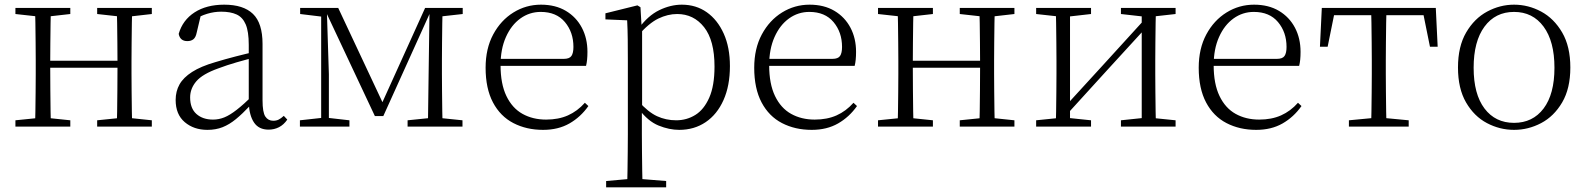

<svg xmlns="http://www.w3.org/2000/svg" viewBox="-20 -542 6795 822"><path d="M130 0Q131 -24 131.5 -64.5Q132 -105 132.5 -148.5Q133 -192 133 -226V-283Q133 -316 132.5 -359.5Q132 -403 131.5 -443.5Q131 -484 130 -508H198Q197 -484 196.5 -443Q196 -402 195.5 -357Q195 -312 195 -275V-256Q195 -207 195.5 -157Q196 -107 196.5 -65.5Q197 -24 198 0ZM479 0Q481 -24 481.5 -65.5Q482 -107 482.5 -157Q483 -207 483 -256V-275Q483 -312 482.5 -357Q482 -402 481.5 -443Q481 -484 479 -508H546Q545 -484 544.5 -443.5Q544 -403 543.5 -359.5Q543 -316 543 -283V-226Q543 -192 543.5 -148.5Q544 -105 544.5 -64.5Q545 -24 546 0ZM46 0V-27L155 -38H175L281 -27V0ZM46 -482V-508H281V-482L175 -470H155ZM396 0V-27L504 -38H525L630 -27V0ZM396 -482V-508H630V-482L525 -470H504ZM163 -252V-282H513V-252Z M868 14Q810 14 771 -19Q732 -52 732 -114Q732 -151 748.5 -180.5Q765 -210 802.5 -234Q840 -258 902 -276Q945 -289 989.5 -300.5Q1034 -312 1074 -321V-297Q1034 -287 992.5 -275Q951 -263 914 -249Q847 -225 820.5 -194Q794 -163 794 -125Q794 -78 821 -54Q848 -30 892 -30Q917 -30 940.5 -39.5Q964 -49 993.5 -72Q1023 -95 1063 -134L1069 -89H1050Q1018 -55 990 -32Q962 -9 933 2.5Q904 14 868 14ZM1130 13Q1088 13 1067.5 -17.5Q1047 -48 1045 -102V-106V-350Q1045 -407 1032 -437.5Q1019 -468 993 -480Q967 -492 927 -492Q897 -492 867 -483Q837 -474 805 -454L841 -482L822 -402Q818 -382 808 -374Q798 -366 782 -366Q751 -366 745 -397Q762 -456 813 -489Q864 -522 940 -522Q1022 -522 1063 -482.5Q1104 -443 1104 -354V-113Q1104 -61 1116 -43Q1128 -25 1150 -25Q1163 -25 1173 -30Q1183 -35 1195 -46L1210 -30Q1195 -8 1174.5 2.5Q1154 13 1130 13Z M1585 -45 1373 -496H1369V-508H1428L1627 -84H1608L1800 -508H1831V-496H1825L1621 -45ZM1812 0 1815 -223 1819 -508H1875Q1874 -484 1873.5 -443.5Q1873 -403 1872.5 -359.5Q1872 -316 1872 -283V-226Q1872 -192 1872.5 -148.5Q1873 -105 1873.5 -64.5Q1874 -24 1875 0ZM1264 0V-27L1364 -38H1379L1476 -27V0ZM1725 0V-27L1833 -38H1853L1960 -27V0ZM1265 -482V-508H1376V-470H1364ZM1355 0V-508H1379L1388 -224V0ZM1840 -470V-508H1961V-482L1854 -470Z M2305 14Q2234 14 2178 -15Q2122 -44 2090.5 -103.5Q2059 -163 2059 -252Q2059 -334 2091.5 -394.5Q2124 -455 2178 -488.5Q2232 -522 2296 -522Q2358 -522 2402.5 -495.5Q2447 -469 2471 -423.5Q2495 -378 2495 -320Q2495 -283 2489 -260H2089V-290H2394Q2418 -290 2426.5 -302.5Q2435 -315 2435 -341Q2435 -404 2398.5 -447.5Q2362 -491 2295 -491Q2247 -491 2208 -463Q2169 -435 2146 -383.5Q2123 -332 2123 -263Q2123 -183 2148 -131Q2173 -79 2217 -54.5Q2261 -30 2318 -30Q2371 -30 2411.5 -48Q2452 -66 2484 -102L2499 -88Q2466 -41 2418 -13.5Q2370 14 2305 14Z M2575 260V233L2687 223H2708L2832 233V260ZM2665 260Q2666 229 2666.5 189.5Q2667 150 2667.5 108.5Q2668 67 2668 32V-278Q2668 -330 2667.5 -374Q2667 -418 2665 -455L2572 -459V-485L2709 -519L2722 -511L2727 -425L2729 -420V-80L2728 -71V32Q2728 66 2728.5 107.5Q2729 149 2729.5 189Q2730 229 2731 260ZM2888 14Q2845 14 2799.5 -4.5Q2754 -23 2715 -75H2702L2714 -108Q2755 -62 2793 -44.5Q2831 -27 2875 -27Q2920 -27 2957 -50Q2994 -73 3016.5 -124Q3039 -175 3039 -257Q3039 -369 2994.5 -425.5Q2950 -482 2879 -482Q2839 -482 2798.5 -462.5Q2758 -443 2711 -389L2702 -420H2714Q2754 -475 2802.5 -498.5Q2851 -522 2899 -522Q2960 -522 3006 -489.5Q3052 -457 3078.5 -398Q3105 -339 3105 -259Q3105 -175 3077.5 -113.5Q3050 -52 3001 -19Q2952 14 2888 14Z M3455 14Q3384 14 3328 -15Q3272 -44 3240.5 -103.5Q3209 -163 3209 -252Q3209 -334 3241.5 -394.5Q3274 -455 3328 -488.5Q3382 -522 3446 -522Q3508 -522 3552.5 -495.5Q3597 -469 3621 -423.5Q3645 -378 3645 -320Q3645 -283 3639 -260H3239V-290H3544Q3568 -290 3576.5 -302.5Q3585 -315 3585 -341Q3585 -404 3548.5 -447.5Q3512 -491 3445 -491Q3397 -491 3358 -463Q3319 -435 3296 -383.5Q3273 -332 3273 -263Q3273 -183 3298 -131Q3323 -79 3367 -54.5Q3411 -30 3468 -30Q3521 -30 3561.5 -48Q3602 -66 3634 -102L3649 -88Q3616 -41 3568 -13.5Q3520 14 3455 14Z M3823 0Q3824 -24 3824.5 -64.5Q3825 -105 3825.5 -148.5Q3826 -192 3826 -226V-283Q3826 -316 3825.5 -359.5Q3825 -403 3824.5 -443.5Q3824 -484 3823 -508H3891Q3890 -484 3889.5 -443Q3889 -402 3888.5 -357Q3888 -312 3888 -275V-256Q3888 -207 3888.5 -157Q3889 -107 3889.5 -65.5Q3890 -24 3891 0ZM4172 0Q4174 -24 4174.5 -65.5Q4175 -107 4175.5 -157Q4176 -207 4176 -256V-275Q4176 -312 4175.5 -357Q4175 -402 4174.5 -443Q4174 -484 4172 -508H4239Q4238 -484 4237.5 -443.5Q4237 -403 4236.5 -359.5Q4236 -316 4236 -283V-226Q4236 -192 4236.5 -148.5Q4237 -105 4237.5 -64.5Q4238 -24 4239 0ZM3739 0V-27L3848 -38H3868L3974 -27V0ZM3739 -482V-508H3974V-482L3868 -470H3848ZM4089 0V-27L4197 -38H4218L4323 -27V0ZM4089 -482V-508H4323V-482L4218 -470H4197ZM3856 -252V-282H4206V-252Z M4416 0V-27L4524 -38H4545L4651 -27V0ZM4779 0V-27L4884 -38H4905L5013 -27V0ZM4500 0Q4501 -24 4501.5 -64.5Q4502 -105 4502.5 -148.5Q4503 -192 4503 -226V-283Q4503 -316 4502.5 -359.5Q4502 -403 4501.5 -443.5Q4501 -484 4500 -508H4561V0ZM4541 -45 4511 -61H4517L4701 -262L4886 -465L4914 -447H4908L4724 -246ZM4868 0V-508H4929Q4928 -484 4927.5 -443.5Q4927 -403 4926.5 -359.5Q4926 -316 4926 -283V-226Q4926 -192 4926.5 -148.5Q4927 -105 4927.5 -64.5Q4928 -24 4929 0ZM4416 -482V-508H4651V-482L4546 -470H4525ZM4779 -482V-508H5013V-482L4906 -470H4885Z M5358 14Q5287 14 5231 -15Q5175 -44 5143.5 -103.5Q5112 -163 5112 -252Q5112 -334 5144.5 -394.5Q5177 -455 5231 -488.5Q5285 -522 5349 -522Q5411 -522 5455.5 -495.5Q5500 -469 5524 -423.5Q5548 -378 5548 -320Q5548 -283 5542 -260H5142V-290H5447Q5471 -290 5479.5 -302.5Q5488 -315 5488 -341Q5488 -404 5451.5 -447.5Q5415 -491 5348 -491Q5300 -491 5261 -463Q5222 -435 5199 -383.5Q5176 -332 5176 -263Q5176 -183 5201 -131Q5226 -79 5270 -54.5Q5314 -30 5371 -30Q5424 -30 5464.5 -48Q5505 -66 5537 -102L5552 -88Q5519 -41 5471 -13.5Q5423 14 5358 14Z M5631 -342 5639 -508H6127L6135 -342H6102L6069 -505L6102 -477H5664L5697 -505L5664 -342ZM5755 0V-27L5871 -38H5895L6011 -27V0ZM5850 0Q5851 -24 5851.5 -64.5Q5852 -105 5852.5 -148.5Q5853 -192 5853 -226V-283Q5853 -316 5852.5 -359.5Q5852 -403 5851.5 -443.5Q5851 -484 5850 -508H5916Q5915 -484 5914.5 -443.5Q5914 -403 5913.5 -359.5Q5913 -316 5913 -283V-226Q5913 -192 5913.5 -148.5Q5914 -105 5914.5 -64.5Q5915 -24 5916 0Z M6462 14Q6401 14 6346 -15Q6291 -44 6256.5 -103.5Q6222 -163 6222 -253Q6222 -343 6257 -403Q6292 -463 6347 -492.5Q6402 -522 6462 -522Q6523 -522 6578 -492.5Q6633 -463 6668 -403Q6703 -343 6703 -253Q6703 -163 6668 -103.5Q6633 -44 6578 -15Q6523 14 6462 14ZM6462 -16Q6542 -16 6588.5 -77.5Q6635 -139 6635 -252Q6635 -365 6588.5 -428Q6542 -491 6462 -491Q6382 -491 6335.5 -428Q6289 -365 6289 -252Q6289 -139 6335.5 -77.5Q6382 -16 6462 -16Z"/></svg>

Font: Noto Serif SC
Style: Regular
Weight: 200
Designer: Ryoko NISHIZUKA 西塚涼子 (kana & ideographs); Frank Grießhammer (Latin, Greek & Cyrillic); Wenlong ZHANG 张文龙 (bopomofo); San
Foundry: Adobe
Version: Version 2.001;hotconv 1.1.0;makeotfexe 2.6.0